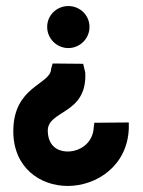

<svg xmlns="http://www.w3.org/2000/svg" viewBox="-20 -611 472 635"><path d="M24 -177C24 -56 113 4 204 4C300 4 402 -63 406 -187V-206L292 -205L290 -189C287 -136 242 -108 199 -110C167 -112 139 -131 138 -178C137 -248 269 -231 262 -371L255 -400L154 -401L149 -383C148 -331 24 -327 24 -177ZM136 -522C136 -483 168 -452 206 -452C244 -452 276 -483 276 -522C276 -561 244 -591 206 -591C168 -591 136 -561 136 -522Z"/></svg>

Font: Charger Eco
Style: Regular
Weight: 1000
Designer: Jasper
Foundry: Cannot Into Space Fonts
Version: Version 1.1